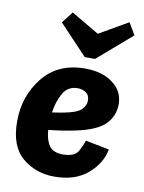

<svg xmlns="http://www.w3.org/2000/svg" viewBox="-80 -740 604 807"><g transform="rotate(10 222.0 -337.0)"><path d="M247 -507 127 -634 165 -683 284 -613 407 -684 437 -633 291 -507ZM227 -88Q278 -88 293 -116.5Q308 -145 313 -162L414 -142Q404 -83 350.5 -36.5Q297 10 208 10Q128 10 71 -38Q14 -86 14 -192Q14 -300 78 -380Q142 -460 258 -460Q330 -460 376 -426Q422 -392 422 -336Q422 -286 387 -250.5Q352 -215 261 -196Q209 -185 149 -179Q152 -136 169 -112Q186 -88 227 -88ZM196 -261Q256 -272 274 -290Q292 -308 292 -328Q292 -353 276 -363Q260 -373 241 -373Q199 -373 178.5 -336.5Q158 -300 152 -254Q164 -256 175 -257.5Q186 -259 196 -261Z"/></g></svg>

Font: Zilla Slab
Style: Bold Italic
Weight: 700
Italic angle: -6°
Designer: Typotheque.com
Foundry: Typotheque type foundry
Version: Version 1.1; 2017; ttfautohint (v1.6)